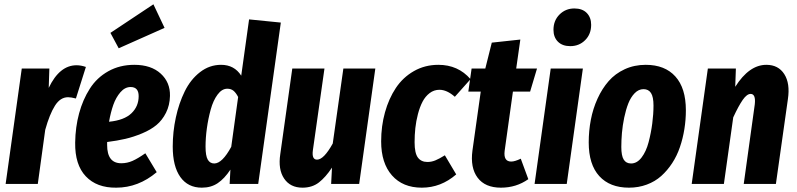

<svg xmlns="http://www.w3.org/2000/svg" viewBox="-20 -846 3665 883"><path d="M332 -545.9Q352.5 -545.9 375 -538.1L329.1 -393.1Q306.6 -398.9 293 -398.9Q257.3 -398.9 232.7 -359.9Q208 -320.8 188 -249L153.8 0H5.9L80.1 -530.8H207L204.1 -441.9Q253.9 -545.9 332 -545.9Z M736.8 -717.8 525.9 -624 487.8 -694.8 685.5 -826.2ZM597.7 -547.9Q674.8 -547.9 719 -507.6Q763.2 -467.3 761.7 -404.8Q760.7 -361.8 743.4 -327.4Q726.1 -293 699.5 -271Q672.9 -249 633.8 -232.7Q594.7 -216.3 556.9 -207.5Q519 -198.7 472.7 -192.9V-179.2Q472.7 -95.2 537.6 -95.2Q564.9 -95.2 589.6 -106.2Q614.3 -117.2 648.4 -141.1L700.7 -54.2Q616.2 17.1 514.6 17.1Q424.8 18.1 374.5 -35.2Q324.2 -88.4 325.7 -189.9Q326.7 -261.7 343.8 -324.7Q360.8 -387.7 393.1 -438.2Q425.3 -488.8 478 -518.3Q530.8 -547.9 597.7 -547.9ZM481.4 -286.1Q551.3 -293 584.5 -325Q617.7 -356.9 617.7 -403.8Q617.7 -445.8 580.6 -445.8Q554.7 -445.8 533.9 -421.9Q513.2 -397.9 501.2 -364Q489.3 -330.1 481.4 -286.1Z M1125.5 -756.8 1271.5 -742.2 1167.5 0H1036.1L1039.6 -65.9Q1012.2 -24.4 981.4 -3.7Q950.7 17.1 908.2 17.1Q844.2 17.1 809.3 -32Q774.4 -81.1 774.4 -171.9Q774.4 -239.7 788.6 -305.4Q802.7 -371.1 829.6 -425.8Q856.4 -480.5 899.9 -514.2Q943.4 -547.9 996.6 -547.9Q1057.6 -547.9 1089.4 -498ZM1025.4 -438Q1000.5 -438 980.5 -410.9Q960.4 -383.8 949 -342Q937.5 -300.3 931.4 -256.1Q925.3 -211.9 925.3 -171.9Q925.3 -129.4 935.5 -111.8Q945.8 -94.2 965.3 -94.2Q1002 -94.2 1043.5 -170.9L1075.2 -399.9Q1065.4 -418.9 1054 -428.5Q1042.5 -438 1025.4 -438Z M1371.1 17.1Q1314.9 17.1 1286.6 -24.9Q1258.3 -66.9 1269 -137.2L1324.2 -530.8H1472.2L1418.9 -154.8Q1413.1 -111.8 1438 -111.8Q1469.2 -111.8 1510.3 -186L1559.1 -530.8H1706.1L1631.8 0H1502.9L1506.8 -75.2Q1477.5 -30.8 1446.5 -6.8Q1415.5 17.1 1371.1 17.1Z M1996.1 -547.9Q2086.9 -547.9 2144 -481.9L2071.8 -400.9Q2035.2 -433.1 2001 -433.1Q1976.1 -433.1 1956.1 -418Q1936 -402.8 1923.3 -378.4Q1910.6 -354 1902.1 -321.5Q1893.6 -289.1 1890.1 -256.8Q1886.7 -224.6 1886.7 -191.9Q1886.7 -141.6 1901.9 -121.3Q1917 -101.1 1945.8 -101.1Q1964.4 -101.1 1982.2 -108.4Q2000 -115.7 2025.9 -131.8L2078.1 -43.9Q2007.8 17.1 1919.9 17.1Q1832.5 17.1 1782.7 -39.3Q1732.9 -95.7 1732.9 -195.8Q1732.9 -266.1 1750.5 -329.3Q1768.1 -392.6 1800.5 -441.4Q1833 -490.2 1883.5 -519Q1934.1 -547.9 1996.1 -547.9Z M2338.9 -424.8 2300.8 -151.9Q2294.9 -103 2331.1 -103Q2347.7 -103 2375 -116.2L2409.7 -22Q2354.5 17.1 2283.7 17.1Q2210.9 17.1 2176.5 -28.8Q2142.1 -74.7 2152.8 -153.8L2190.9 -424.8H2133.8L2148.9 -530.8H2211.9L2241.7 -649.9L2373 -664.1L2354 -530.8H2449.7L2418 -424.8Z M2602.5 -633.8Q2566.4 -633.8 2545.9 -654.3Q2525.4 -674.8 2525.4 -709Q2525.4 -751.5 2553.2 -779.3Q2581.1 -807.1 2621.6 -807.1Q2658.2 -807.1 2678.5 -786.4Q2698.7 -765.6 2698.7 -731.9Q2698.7 -689 2671.1 -661.4Q2643.6 -633.8 2602.5 -633.8ZM2660.6 -530.8 2586.4 0H2438.5L2512.7 -530.8Z M2872.6 17.1Q2784.7 17.1 2736.1 -36.1Q2687.5 -89.4 2687.5 -190.9Q2687.5 -244.6 2697.3 -295.4Q2707 -346.2 2728 -392.3Q2749 -438.5 2779.1 -472.9Q2809.1 -507.3 2853 -527.6Q2897 -547.9 2949.7 -547.9Q3037.6 -547.9 3085.9 -494.4Q3134.3 -440.9 3134.3 -338.9Q3134.3 -294.9 3127.4 -252.2Q3120.6 -209.5 3106.9 -169.4Q3093.3 -129.4 3071.3 -95.7Q3049.3 -62 3021 -36.6Q2992.7 -11.2 2954.6 2.9Q2916.5 17.1 2872.6 17.1ZM2882.3 -94.2Q2909.7 -94.2 2930.7 -121.8Q2951.7 -149.4 2962.9 -192.1Q2974.1 -234.9 2979.7 -278.1Q2985.4 -321.3 2985.4 -360.8Q2985.4 -400.4 2973.9 -418.2Q2962.4 -436 2939.5 -436Q2917 -436 2898.9 -417.5Q2880.9 -398.9 2869.6 -370.4Q2858.4 -341.8 2850.8 -305.4Q2843.3 -269 2840.3 -235.1Q2837.4 -201.2 2837.4 -169.9Q2837.4 -129.9 2848.4 -112.1Q2859.4 -94.2 2882.3 -94.2Z M3504.4 -547.9Q3559.6 -547.9 3586.9 -505.1Q3614.3 -462.4 3603.5 -390.1L3548.3 0H3400.4L3451.2 -366.2Q3456.5 -414.1 3432.1 -414.1Q3415 -414.1 3396 -387Q3377 -359.9 3352.1 -306.2L3309.1 0H3161.1L3235.4 -530.8H3364.3L3361.3 -446.8Q3425.3 -547.9 3504.4 -547.9Z"/></svg>

Font: Fira Sans Compressed
Style: Bold Italic
Weight: 700
Width: 3
Italic angle: -8°
Designer: Carrois Corporate & Edenspiekermann AG
Foundry: Carrois Corporate GbR & Edenspiekermann AG
Version: Version 4.203;PS 004.203;hotconv 1.0.88;makeotf.lib2.5.64775